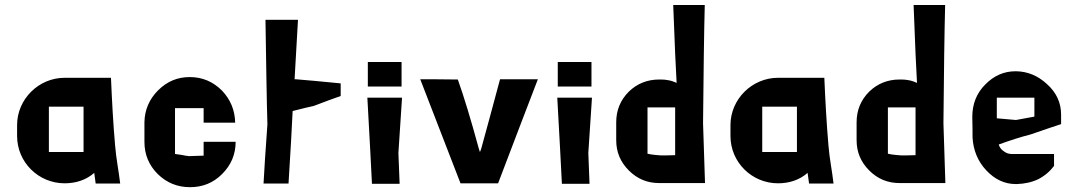

<svg xmlns="http://www.w3.org/2000/svg" viewBox="-20 -739 4341 773"><path d="M240.2 -425.8C135.7 -425.8 48.8 -339.8 48.8 -235.4V-191.4C48.8 -85.9 134.8 -1 240.2 -1C284.2 -1 326.2 -13.7 359.4 -43L365.2 0H463.9C458 -50.8 447.3 -102.5 443.4 -153.3C435.5 -243.2 430.7 -335 426.8 -425.8ZM176.8 -309.6H316.4V-127H176.8Z M741.2 -110.4C730.5 -111.3 720.7 -113.3 711.9 -115.2C703.1 -116.2 693.4 -118.2 684.6 -119.1C684.6 -199.2 684.6 -260.7 684.6 -303.7C736.3 -303.7 775.4 -303.7 799.8 -303.7C799.8 -279.3 799.8 -259.8 799.8 -245.1C856.4 -245.1 898.4 -245.1 926.8 -245.1C925.8 -294.9 908.2 -337.9 874 -374C837.9 -410.2 794.9 -428.7 744.1 -428.7C694.3 -428.7 652.3 -411.1 616.2 -375C581.1 -339.8 562.5 -296.9 561.5 -247.1V-168C561.5 -117.2 579.1 -74.2 615.2 -38.1C651.4 -2.9 694.3 14.6 745.1 14.6C795.9 14.6 838.9 -2.9 874 -38.1C910.2 -74.2 928.7 -117.2 928.7 -168C871.1 -168 828.1 -168 799.8 -168C799.8 -143.6 799.8 -125 799.8 -112.3C775.4 -111.3 755.9 -111.3 741.2 -110.4Z M1166 -419.9C1171.9 -525.4 1176.8 -605.5 1179.7 -659.2C1116.2 -659.2 1072.3 -659.2 1048.8 -659.2C1051.8 -472.7 1053.7 -332 1056.6 -238.3C1048.8 -132.8 1043.9 -53.7 1041 0C1084 0 1117.2 0 1141.6 0C1149.4 -127.9 1155.3 -224.6 1158.2 -292C1196.3 -301.8 1224.6 -308.6 1243.2 -312.5C1291 -331.1 1327.1 -343.8 1351.6 -352.5C1351.6 -375 1351.6 -392.6 1351.6 -403.3C1270.5 -411.1 1210.9 -417 1170.9 -419.9C1168.9 -419.9 1167 -419.9 1166 -419.9Z M1460.9 -489.3C1460.9 -445.3 1460.9 -412.1 1460.9 -390.6C1519.5 -390.6 1564.5 -390.6 1596.7 -390.6C1596.7 -434.6 1596.7 -467.8 1596.7 -489.3ZM1584 -123C1590.8 -221.7 1595.7 -295.9 1598.6 -345.7C1534.2 -345.7 1487.3 -345.7 1459 -345.7C1467.8 -191.4 1473.6 -76.2 1477.5 1C1526.4 1 1563.5 1 1588.9 1C1586.9 -54.7 1585 -95.7 1584 -123Z M1985.4 -1C2056.6 -187.5 2109.4 -327.1 2145.5 -419.9C2077.1 -419.9 2026.4 -419.9 1993.2 -419.9C1959 -293.9 1934.6 -201.2 1918 -142.6C1916 -135.7 1914.1 -130.9 1912.1 -127C1910.2 -133.8 1908.2 -138.7 1907.2 -142.6C1875 -260.7 1846.7 -353.5 1823.2 -418.9C1757.8 -419.9 1708 -419.9 1671.9 -419.9C1744.1 -233.4 1797.9 -93.8 1834 -1C1901.4 -1 1951.2 -1 1985.4 -1Z M2225.6 -489.3C2225.6 -445.3 2225.6 -412.1 2225.6 -390.6C2284.2 -390.6 2329.1 -390.6 2361.3 -390.6C2361.3 -434.6 2361.3 -467.8 2361.3 -489.3ZM2348.6 -123C2355.5 -221.7 2360.4 -295.9 2363.3 -345.7C2298.8 -345.7 2252 -345.7 2223.6 -345.7C2232.4 -191.4 2238.3 -76.2 2242.2 1C2291 1 2328.1 1 2353.5 1C2351.6 -54.7 2349.6 -95.7 2348.6 -123Z M2460.9 -174.8C2460.9 -127 2477.5 -86.9 2511.7 -52.7C2545.9 -18.6 2585.9 -2 2633.8 -2C2718.8 -2 2780.3 -2 2818.4 -2C2814.5 -120.1 2811.5 -201.2 2810.5 -243.2C2812.5 -451.2 2814.5 -609.4 2817.4 -718.8C2762.7 -718.8 2720.7 -718.8 2690.4 -718.8C2696.3 -557.6 2701.2 -453.1 2704.1 -405.3C2693.4 -410.2 2682.6 -414.1 2670.9 -416C2661.1 -418 2651.4 -418.9 2641.6 -418.9C2638.7 -418.9 2636.7 -418.9 2633.8 -418.9C2585.9 -418.9 2544.9 -402.3 2511.7 -370.1C2477.5 -335.9 2460.9 -294.9 2460.9 -246.1C2460.9 -214.8 2460.9 -191.4 2460.9 -174.8ZM2641.6 -113.3C2632.8 -114.3 2625 -114.3 2618.2 -115.2C2605.5 -116.2 2595.7 -118.2 2586.9 -120.1C2586.9 -201.2 2586.9 -263.7 2586.9 -306.6C2634.8 -306.6 2671.9 -306.6 2698.2 -306.6C2698.2 -222.7 2698.2 -158.2 2698.2 -114.3C2671.9 -113.3 2652.3 -113.3 2641.6 -113.3Z M3112.3 -425.8C3007.8 -425.8 2920.9 -339.8 2920.9 -235.4V-191.4C2920.9 -85.9 3006.8 -1 3112.3 -1C3156.2 -1 3198.2 -13.7 3231.4 -43L3237.3 0H3335.9C3330.1 -50.8 3319.3 -102.5 3315.4 -153.3C3307.6 -243.2 3302.7 -335 3298.8 -425.8ZM3048.8 -309.6H3188.5V-127H3048.8Z M3428.7 -174.8C3428.7 -127 3445.3 -86.9 3479.5 -52.7C3513.7 -18.6 3553.7 -2 3601.6 -2C3686.5 -2 3748 -2 3786.1 -2C3782.2 -120.1 3779.3 -201.2 3778.3 -243.2C3780.3 -451.2 3782.2 -609.4 3785.2 -718.8C3730.5 -718.8 3688.5 -718.8 3658.2 -718.8C3664.1 -557.6 3668.9 -453.1 3671.9 -405.3C3661.1 -410.2 3650.4 -414.1 3638.7 -416C3628.9 -418 3619.1 -418.9 3609.4 -418.9C3606.4 -418.9 3604.5 -418.9 3601.6 -418.9C3553.7 -418.9 3512.7 -402.3 3479.5 -370.1C3445.3 -335.9 3428.7 -294.9 3428.7 -246.1C3428.7 -214.8 3428.7 -191.4 3428.7 -174.8ZM3609.4 -113.3C3600.6 -114.3 3592.8 -114.3 3585.9 -115.2C3573.2 -116.2 3563.5 -118.2 3554.7 -120.1C3554.7 -201.2 3554.7 -263.7 3554.7 -306.6C3602.5 -306.6 3639.6 -306.6 3666 -306.6C3666 -222.7 3666 -158.2 3666 -114.3C3639.6 -113.3 3620.1 -113.3 3609.4 -113.3Z M4074.2 2C4104.5 1 4133.8 -4.9 4160.2 -17.6C4186.5 -31.2 4208 -49.8 4224.6 -72.3H4223.6C4223.6 -91.8 4223.6 -107.4 4223.6 -119.1H4051.8C4041 -119.1 4030.3 -123 4021.5 -129.9C4010.7 -136.7 4003.9 -146.5 4001 -157.2C4046.9 -173.8 4088.9 -187.5 4127.9 -197.3C4182.6 -215.8 4223.6 -230.5 4252 -239.3C4252 -252 4252 -264.6 4252 -277.3C4252 -325.2 4233.4 -366.2 4195.3 -400.4C4158.2 -434.6 4117.2 -451.2 4071.3 -452.1C4070.3 -452.1 4069.3 -452.1 4068.4 -452.1C4022.5 -452.1 3981.4 -434.6 3946.3 -398.4C3912.1 -364.3 3894.5 -320.3 3894.5 -268.6C3894.5 -267.6 3894.5 -266.6 3894.5 -265.6C3895.5 -231.4 3895.5 -205.1 3895.5 -185.5C3898.4 -133.8 3917 -88.9 3951.2 -52.7C3985.4 -16.6 4024.4 2 4069.3 2C4071.3 2 4072.3 2 4074.2 2ZM3993.2 -345.7H4144.5V-269.5L4070.3 -255.9L3993.2 -262.7Z"/></svg>

Font: DropForged
Style: Regular
Weight: 400
Designer: Antoine
Version: Version 1.0